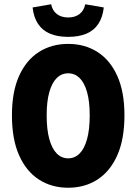

<svg xmlns="http://www.w3.org/2000/svg" viewBox="-20 -869 640 901"><path d="M300 12Q222 12 162.5 -26.5Q103 -65 69.5 -140.5Q36 -216 36 -328Q36 -438 69.5 -512.5Q103 -587 162.5 -625Q222 -663 300 -663Q378 -663 437.5 -625Q497 -587 530.5 -512.5Q564 -438 564 -328Q564 -216 530.5 -140.5Q497 -65 437.5 -26.5Q378 12 300 12ZM300 -126Q331 -126 353.5 -148.5Q376 -171 388.5 -216Q401 -261 401 -328Q401 -393 388.5 -437Q376 -481 353.5 -503Q331 -525 300 -525Q269 -525 246.5 -503Q224 -481 211.5 -437Q199 -393 199 -328Q199 -261 211.5 -216Q224 -171 246.5 -148.5Q269 -126 300 -126ZM300 -696Q250 -696 214.5 -711Q179 -726 158.5 -757Q138 -788 133 -834L220 -849Q226 -819 247 -803Q268 -787 300 -787Q332 -787 353 -803Q374 -819 380 -849L467 -834Q462 -788 441.5 -757Q421 -726 385.5 -711Q350 -696 300 -696Z"/></svg>

Font: Source Code Pro ExtraBold
Style: Regular
Weight: 800
Monospace: yes
Designer: Paul D. Hunt, Teo Tuominen
Foundry: Adobe Systems Incorporated
Version: Version 1.018;hotconv 1.0.116;makeotfexe 2.5.65601